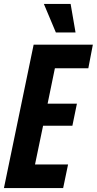

<svg xmlns="http://www.w3.org/2000/svg" viewBox="-46 -956 492 976"><path d="M-26 0 125 -729H426L403 -609H233L196 -429H345L322 -317H173L132 -120H300L275 0ZM238 -791 177 -936H313L338 -791Z"/></svg>

Font: Mona Sans Condensed
Style: Bold Italic
Weight: 700
Width: 3
Italic angle: -11.7°
Designer: Deni Anggara
Foundry: GitHub
Version: Version 1.001; ttfautohint (v1.8.4.7-5d5b);gftools[0.9.31]